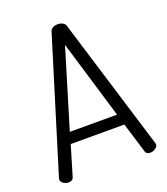

<svg xmlns="http://www.w3.org/2000/svg" viewBox="-135 -832 809 928"><g transform="rotate(-20 269.0 -368.5)"><path d="M58 0Q50 0 41 -3.5Q32 -7 26 -13.5Q20 -20 20 -28Q20 -32 21 -35L230 -714Q234 -726 245 -731.5Q256 -737 269 -737Q283 -737 294.5 -731Q306 -725 309 -714L517 -35Q518 -32 518 -29Q518 -21 512 -14.5Q506 -8 497 -4Q488 0 478 0Q470 0 463 -4Q456 -8 454 -17L407 -171H131L85 -17Q82 -8 75 -4Q68 0 58 0ZM147 -228H390L269 -631Z"/></g></svg>

Font: Dosis
Style: Regular
Weight: 400
Designer: EdgarTolentino, PabloImpallari, IginoMarini
Foundry: EdgarTolentino, PabloImpallari, IginoMarini
Version: Version 3.001; ttfautohint (v1.8.2)